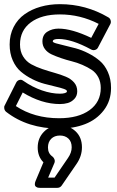

<svg xmlns="http://www.w3.org/2000/svg" viewBox="-37 -592 569 932"><path d="M-14.2 -80.1 41 -189.9Q43.5 -195.3 47.9 -199.2Q52.2 -203.1 60.1 -204.6Q67.9 -206.1 77.1 -199.2Q119.6 -169.4 166.3 -153.3Q212.9 -137.2 253.9 -137.2Q268.6 -137.2 276.9 -139.9Q285.2 -142.6 286.6 -144.8Q288.1 -147 288.1 -148.9Q288.1 -155.3 272.7 -160.6Q257.3 -166 232.7 -171.6Q208 -177.2 178.2 -185.3Q148.4 -193.4 118.9 -208.3Q89.4 -223.1 64.7 -243.9Q40 -264.6 24.9 -298.8Q9.8 -333 9.8 -376Q9.8 -423.3 29.3 -461.2Q48.8 -499 82.5 -522.9Q116.2 -546.9 159.9 -559.3Q203.6 -571.8 253.9 -571.8Q379.9 -571.8 488.8 -507.8Q497.6 -502.9 500.2 -492.7Q502.9 -482.4 498 -474.1L439 -361.8Q434.6 -352.5 424.3 -349.6Q414.1 -346.7 404.8 -352.1Q311 -402.8 247.1 -402.8Q219.2 -402.8 219.2 -391.1Q219.2 -386.2 234.9 -381.6Q250.5 -377 275.4 -371.3Q300.3 -365.7 330.6 -357.4Q360.8 -349.1 391.1 -333.7Q421.4 -318.4 446.3 -297.6Q471.2 -276.9 486.6 -242.4Q502 -208 502 -165Q502 -102.5 467 -56.9Q432.1 -11.2 376 10.5Q319.8 32.2 250 32.2Q97.7 32.2 -6.8 -48.8Q-14.2 -54.7 -16.1 -64.2Q-18.1 -73.7 -14.2 -80.1ZM40 -77.1Q128.9 -18.1 250 -18.1Q343.3 -18.1 397.7 -57.4Q452.1 -96.7 452.1 -165Q452.1 -194.3 440.2 -217Q428.2 -239.7 408.2 -252.9Q388.2 -266.1 362.8 -277.1Q337.4 -288.1 310.8 -294.7Q284.2 -301.3 258.8 -310.1Q233.4 -318.8 213.4 -328.1Q193.4 -337.4 181.2 -353.5Q168.9 -369.6 168.9 -391.1Q168.9 -422.9 192.6 -438Q216.3 -453.1 247.1 -453.1Q312 -453.1 405.8 -408.2L441.9 -476.1Q352.5 -522 253.9 -522Q164.6 -522 112.3 -483.2Q60.1 -444.3 60.1 -376Q60.1 -342.3 75.2 -317.9Q90.3 -293.5 114.7 -280Q139.2 -266.6 168.9 -256.6Q198.7 -246.6 228.3 -238.3Q257.8 -230 282.5 -219.7Q307.1 -209.5 322.5 -191.9Q337.9 -174.3 337.9 -148.9Q337.9 -126.5 324 -111.8Q310.1 -97.2 292.2 -92Q274.4 -86.9 253.9 -86.9Q165 -86.9 73.2 -143.1ZM136.2 285.2 173.8 195.8Q146 168 146 124Q146 77.6 177 46.9Q208 16.1 253.9 16.1Q298.3 16.1 329.6 45.2Q360.8 74.2 360.8 123Q360.8 165.5 335 203.1L262.2 309.1Q254.4 319.8 241.2 319.8H159.2Q158.2 319.8 157 319.8Q155.8 319.8 151.9 319.6Q147.9 319.3 144.8 318.4Q141.6 317.4 138.2 314.9Q134.8 312.5 133.3 309.1Q131.8 305.7 132.3 299.3Q132.8 293 136.2 285.2ZM195.8 124Q195.8 152.8 217.8 168Q224.6 173.3 227.5 181.9Q230.5 190.4 227.1 199.2L196.8 270H228L293 174.8Q311 148.9 311 123Q311 95.7 295.2 80.8Q279.3 65.9 253.9 65.9Q227.5 65.9 211.7 81.5Q195.8 97.2 195.8 124Z"/></svg>

Font: Trueno Bold Outline
Style: Regular
Weight: 700
Width: 6
Designer: Julieta Ulanovsky
Foundry: Julieta Ulanovsky
Version: Version 3.001b | FøM Fix